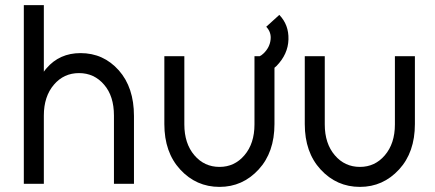

<svg xmlns="http://www.w3.org/2000/svg" viewBox="-20 -720 1704 752"><path d="M504.7 0V-266Q504.7 -377.3 445.5 -444.3Q385.3 -512 295.5 -512Q213.2 -512 162.3 -452.7Q160 -449.7 156.9 -446.3Q153.8 -443 151.7 -439.2V-700H73.3V0H151.7V-267.3Q151.7 -342.3 191.2 -388.3Q229.8 -433.7 289.5 -433.7Q349 -433.7 387.7 -388.3Q426.3 -344 426.3 -267.3V0Z M995.7 -499 1019.8 -434Q1042.8 -442.3 1062.7 -461.3Q1108.2 -507.7 1109.8 -565.7Q1111.5 -622.7 1074 -661.7L1022.7 -615.2Q1043.2 -593.8 1039.8 -564.8Q1036.5 -534.2 1012.7 -511.2Q1004.7 -503.2 995.7 -499ZM623.7 -500V-234Q623.7 -123.5 685.7 -56.2Q748.5 12 839.8 12Q930.2 12 993 -56.2Q1055 -123.5 1055 -234V-500H976.7V-232.7Q976.7 -157.7 937.2 -111.7Q898.5 -66.3 839.8 -66.3Q780.2 -66.3 741.5 -111.7Q702 -157.7 702 -232.7V-500Z M1173.7 -500V-234Q1173.7 -123.5 1235.7 -56.2Q1298.5 12 1389.8 12Q1480.2 12 1543 -56.2Q1605 -123.5 1605 -234V-500H1526.7V-232.7Q1526.7 -157.7 1487.2 -111.7Q1448.5 -66.3 1389.8 -66.3Q1330.2 -66.3 1291.5 -111.7Q1252 -157.7 1252 -232.7V-500Z"/></svg>

Font: Unageo Variable
Style: Regular
Weight: 300
Designer: Richard Sepsi
Foundry: Richard Sepsi
Version: Version 2.200